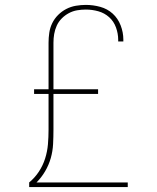

<svg xmlns="http://www.w3.org/2000/svg" viewBox="-20 -763 640 783"><path d="M99 0V-19Q122 -38 138.5 -63Q155 -88 164 -116.5Q173 -145 175.5 -174.5Q178 -204 178 -234V-380H119V-399H178V-589Q178 -609 181 -629.5Q184 -650 193 -668.5Q202 -687 217 -702Q232 -717 250.5 -726.5Q269 -736 289.5 -739.5Q310 -743 330 -743Q360 -743 389 -735Q418 -727 439.5 -707.5Q461 -688 472 -659.5Q483 -631 483 -602Q483 -600 483 -598Q483 -596 483 -594H462Q462 -596 462 -597.5Q462 -599 462 -601Q462 -626 453 -651Q444 -676 425 -693Q406 -710 381 -717Q356 -724 330 -724Q312 -724 294.5 -721Q277 -718 261 -709.5Q245 -701 232 -688Q219 -675 211.5 -658.5Q204 -642 201 -624.5Q198 -607 198 -589V-399H380V-380H198V-234Q198 -205 196.5 -175.5Q195 -146 187 -118Q179 -90 164 -64.5Q149 -39 129 -19H501V0Z"/></svg>

Font: Iosevka Curly Thin Extended
Style: Regular
Weight: 100
Width: 7
Monospace: yes
Designer: Belleve Invis
Foundry: Belleve Invis
Version: Version 11.1.0; ttfautohint (v1.8.3)